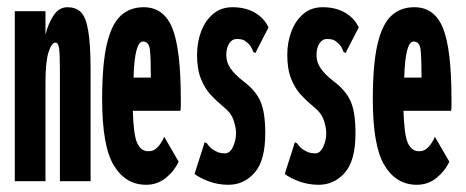

<svg xmlns="http://www.w3.org/2000/svg" viewBox="-20 -502 1290 532"><path d="M21 0V-471H106V-406Q114 -438 129 -460Q144 -482 167 -482Q189 -482 203 -469.5Q217 -457 224 -419.5Q231 -382 231 -307V0H146V-305Q146 -355 143.5 -369.5Q141 -384 134 -384Q123 -384 114.5 -357.5Q106 -331 106 -273V0Z M385 10Q328 10 295.5 -43.5Q263 -97 263 -227Q263 -324 276 -379.5Q289 -435 314.5 -458.5Q340 -482 378 -482Q434 -482 457.5 -424Q481 -366 481 -226Q481 -216 481 -209.5Q481 -203 480 -195H348Q350 -128 360 -106Q370 -84 389 -83Q405 -82 416.5 -94Q428 -106 435 -123L475 -54Q463 -28 439.5 -9Q416 10 385 10ZM350 -287H398Q398 -340 395.5 -363.5Q393 -387 376 -387Q353 -387 350 -287Z M613 10Q584 10 558.5 0.5Q533 -9 519 -20L544 -98L547 -108L553 -105Q558 -98 563.5 -92.5Q569 -87 584 -80Q593 -77 603 -77Q617 -77 625.5 -95Q634 -113 634 -133Q634 -149 627 -169.5Q620 -190 598 -207Q581 -221 564.5 -238.5Q548 -256 537 -283Q526 -310 526 -350Q526 -384 537 -414Q548 -444 570 -463Q592 -482 624 -482Q660 -482 686 -467Q712 -452 724 -426L692 -364L688 -355L682 -358Q679 -366 675 -373Q671 -380 657 -390Q649 -394 636 -394Q623 -394 615 -381.5Q607 -369 607 -349Q607 -329 619 -312Q631 -295 653 -278Q688 -252 701.5 -221.5Q715 -191 715 -133Q715 -57 685.5 -23.5Q656 10 613 10Z M863 10Q834 10 808.5 0.5Q783 -9 769 -20L794 -98L797 -108L803 -105Q808 -98 813.5 -92.5Q819 -87 834 -80Q843 -77 853 -77Q867 -77 875.5 -95Q884 -113 884 -133Q884 -149 877 -169.5Q870 -190 848 -207Q831 -221 814.5 -238.5Q798 -256 787 -283Q776 -310 776 -350Q776 -384 787 -414Q798 -444 820 -463Q842 -482 874 -482Q910 -482 936 -467Q962 -452 974 -426L942 -364L938 -355L932 -358Q929 -366 925 -373Q921 -380 907 -390Q899 -394 886 -394Q873 -394 865 -381.5Q857 -369 857 -349Q857 -329 869 -312Q881 -295 903 -278Q938 -252 951.5 -221.5Q965 -191 965 -133Q965 -57 935.5 -23.5Q906 10 863 10Z M1135 10Q1078 10 1045.5 -43.5Q1013 -97 1013 -227Q1013 -324 1026 -379.5Q1039 -435 1064.5 -458.5Q1090 -482 1128 -482Q1184 -482 1207.5 -424Q1231 -366 1231 -226Q1231 -216 1231 -209.5Q1231 -203 1230 -195H1098Q1100 -128 1110 -106Q1120 -84 1139 -83Q1155 -82 1166.5 -94Q1178 -106 1185 -123L1225 -54Q1213 -28 1189.5 -9Q1166 10 1135 10ZM1100 -287H1148Q1148 -340 1145.5 -363.5Q1143 -387 1126 -387Q1103 -387 1100 -287Z"/></svg>

Font: Inconsolata UltraCondensed Black
Style: Regular
Weight: 900
Width: 1
Monospace: yes
Designer: Raph Levien, Cyreal, Brenton Simpson
Foundry: Raph Levien, Cyreal, Google
Version: Version 3.001; ttfautohint (v1.8.2.53-6de2)